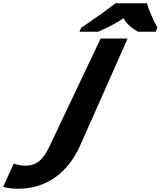

<svg xmlns="http://www.w3.org/2000/svg" viewBox="-184 -951 988 1181"><path d="M601 -714H435L120 -50C84 27 44 68 -28 68C-48 68 -70 65 -91 58L-100 56L-164 197L-161 199C-139 206 -109 210 -74 210C105 210 232 110 306 -49ZM719 -931H526L521 -927C476 -891 408 -843 319 -782L315 -780L305 -756H420L422 -757C490 -786 538 -813 576 -839C589 -814 613 -785 664 -757L665 -756H774L784 -780V-782C764 -817 731 -888 721 -927Z"/></svg>

Font: Passageway
Style: BdSuIt
Weight: 700
Foundry: Ascender Corporation
Version: Version 1.11